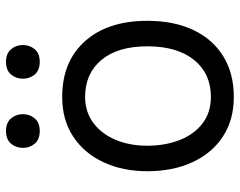

<svg xmlns="http://www.w3.org/2000/svg" viewBox="-99 -678 789 631"><g transform="rotate(-90 295.5 -362.5)"><path d="M292.6 11.4Q216.6 11.4 161.9 -24.7Q107.2 -60.7 77.8 -124.8Q48.3 -188.9 48.3 -272.7Q48.3 -353.7 77.8 -416.9Q107.2 -480.1 161.9 -516.3Q216.6 -552.6 292.6 -552.6Q408.7 -552.6 475.7 -477.6Q542.6 -402.7 542.6 -272.7Q542.6 -185.4 512.4 -121.6Q482.2 -57.9 426.1 -23.3Q370 11.4 292.6 11.4ZM292.6 -63.9Q369.3 -63.9 414.1 -119.3Q458.8 -174.7 458.8 -272.7Q458.8 -369.7 414.1 -423.5Q369.3 -477.3 292.6 -477.3Q243.6 -477.3 207.6 -450.6Q171.5 -424 151.8 -377.8Q132.1 -331.7 132.1 -272.7Q132.1 -214.5 150.6 -167.1Q169 -119.7 204.9 -91.8Q240.8 -63.9 292.6 -63.9ZM125 -681.8Q125 -704.2 138.8 -720.7Q152.7 -737.2 180.4 -737.2Q208.1 -737.2 221.9 -720.7Q235.8 -704.2 235.8 -681.8Q235.8 -659.4 221.9 -642.9Q208.1 -626.4 180.4 -626.4Q152.7 -626.4 138.8 -642.9Q125 -659.4 125 -681.8ZM352.3 -681.8Q352.3 -704.2 366.1 -720.7Q380 -737.2 407.7 -737.2Q435.4 -737.2 449.2 -720.7Q463.1 -704.2 463.1 -681.8Q463.1 -659.4 449.2 -642.9Q435.4 -626.4 407.7 -626.4Q380 -626.4 366.1 -642.9Q352.3 -659.4 352.3 -681.8Z"/></g></svg>

Font: Interface
Style: Regular
Weight: 400
Designer: Rasmus Andersson
Foundry: rsms
Version: Version 1.8